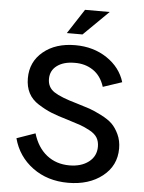

<svg xmlns="http://www.w3.org/2000/svg" viewBox="-60 -944 750 1001"><g transform="rotate(5 315.0 -444.0)"><path d="M310 -709Q405 -709 476 -661.5Q547 -614 570 -538L471 -505Q453 -562 411 -590Q369 -618 314 -617Q257 -617 222.5 -591.5Q188 -566 188 -522Q188 -478 223.5 -454.5Q259 -431 344 -407Q388 -394 412.5 -385.5Q437 -377 474.5 -358Q512 -339 532.5 -319Q553 -299 568.5 -266Q584 -233 584 -192Q584 -102 513.5 -46.5Q443 9 334 9Q226 9 148.5 -48Q71 -105 46 -199L143 -233Q165 -160 214.5 -121Q264 -82 333 -82Q395 -82 434 -112Q473 -142 473 -192Q473 -219 461.5 -238.5Q450 -258 422.5 -273Q395 -288 371 -296.5Q347 -305 301 -319Q249 -334 216 -347.5Q183 -361 147.5 -383.5Q112 -406 95 -439Q78 -472 78 -516Q78 -602 142.5 -655.5Q207 -709 310 -709ZM260 -768 344 -897H473L342 -768Z"/></g></svg>

Font: LT Superior Semi-bold
Style: Regular
Weight: 600
Designer: Daniel Lyons
Foundry: LyonsType
Version: Version 1.0